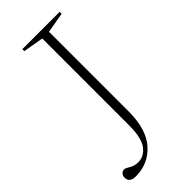

<svg xmlns="http://www.w3.org/2000/svg" viewBox="-221 -713 764 764"><g transform="rotate(-45 161.0 -331.0)"><path d="M209.5 -195.5Q209.5 -94.5 163.2 -43.5Q117 7.5 47 7.5Q11.5 7.5 11.5 -21Q11.5 -31.5 17.8 -38.5Q24 -45.5 34.5 -45.5Q41 -45.5 56.8 -35.5Q72.5 -25.5 94.5 -25.5Q126.5 -25.5 149 -55Q171.5 -84.5 171.5 -154V-644L85.5 -659V-670H295.5V-659L209.5 -644Z"/></g></svg>

Font: Newsreader 16pt ExtraLight
Style: Regular
Weight: 275
Designer: Hugues Gentile
Foundry: Production Type
Version: Version 1.003; ttfautohint (v1.8.3)